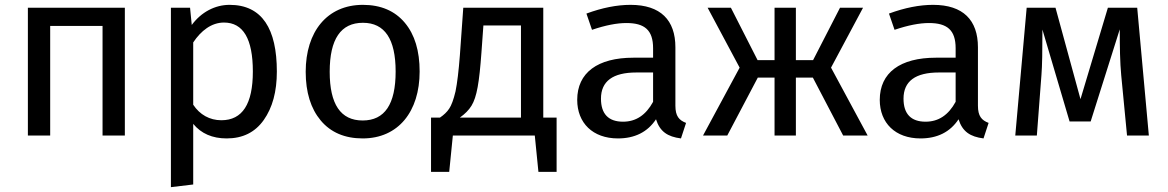

<svg xmlns="http://www.w3.org/2000/svg" viewBox="-20 -559 4819 792"><path d="M495 0V-527H95V0H187V-452H403V0Z M927 -539C867 -539 810 -509 771 -456L764 -527H685V213L777 202V-48C810 -8 856 12 915 12C981 12 1032 -13 1068 -64C1104 -115 1122 -181 1122 -264C1122 -439 1062 -539 927 -539ZM893 -63C845 -63 804 -86 777 -127V-384C809 -432 852 -466 904 -466C983 -466 1023 -399 1023 -264C1023 -130 980 -63 893 -63Z M1477 -539C1329 -539 1241 -428 1241 -263C1241 -178 1262 -111 1303 -62C1344 -13 1402 12 1476 12C1623 12 1711 -99 1711 -264C1711 -349 1691 -416 1650 -465C1609 -514 1551 -539 1477 -539ZM1477 -465C1567 -465 1612 -398 1612 -264C1612 -129 1567 -62 1476 -62C1385 -62 1340 -129 1340 -263C1340 -398 1386 -465 1477 -465Z M2221 -74V-527H1891L1877 -331C1872 -266 1866 -216 1859 -182C1851 -148 1842 -124 1833 -111C1824 -97 1811 -85 1795 -74H1758V150H1833L1848 0H2186L2201 150H2276V-74ZM2129 -74H1877C1898 -89 1914 -105 1925 -123C1947 -159 1957 -219 1966 -343L1974 -454H2129Z M2766 -364C2766 -476 2705 -539 2581 -539C2525 -539 2464 -527 2399 -503L2422 -436C2478 -455 2525 -464 2564 -464C2639 -464 2674 -435 2674 -360V-321H2593C2445 -321 2361 -259 2361 -147C2361 -52 2425 12 2529 12C2598 12 2651 -14 2686 -67C2702 -16 2734 5 2789 12L2810 -52C2781 -63 2766 -80 2766 -123ZM2550 -57C2490 -57 2459 -89 2459 -152C2459 -224 2508 -260 2605 -260H2674V-139C2644 -84 2603 -57 2550 -57Z M3445 -527 3334 -311H3263V-527H3175V-311H3105L2995 -527H2899L3031 -280L2880 0H2980L3106 -239H3175V0H3263V-239H3333L3458 0H3559L3408 -280L3540 -527Z M4014 -364C4014 -476 3953 -539 3829 -539C3773 -539 3712 -527 3647 -503L3670 -436C3726 -455 3773 -464 3812 -464C3887 -464 3922 -435 3922 -360V-321H3841C3693 -321 3609 -259 3609 -147C3609 -52 3673 12 3777 12C3846 12 3899 -14 3934 -67C3950 -16 3982 5 4037 12L4058 -52C4029 -63 4014 -80 4014 -123ZM3798 -57C3738 -57 3707 -89 3707 -152C3707 -224 3756 -260 3853 -260H3922V-139C3892 -84 3851 -57 3798 -57Z M4671 -527H4550L4437 -150L4334 -527H4215L4168 0H4257L4276 -250C4279 -287 4280 -349 4280 -437L4392 -58H4479L4599 -438C4599 -365 4600 -301 4605 -249L4629 0H4719Z"/></svg>

Font: Fira Sans
Style: Regular
Weight: 400
Designer: Carrois Corporate & Edenspiekermann AG
Foundry: Carrois Corporate GbR & Edenspiekermann AG
Version: Version 4.203